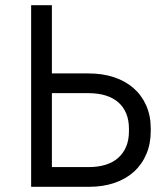

<svg xmlns="http://www.w3.org/2000/svg" viewBox="-20 -720 646 740"><path d="M100 0H323Q377 0 421 -15Q465 -30 496 -58Q527 -86 544 -126Q561 -166 561 -215V-225Q561 -274 543.5 -313.5Q526 -353 494.5 -380.5Q463 -408 419 -422.5Q375 -437 321 -437H180V-700H100ZM180 -76V-361H321Q358 -361 387 -352Q416 -343 436 -325.5Q456 -308 466.5 -282.5Q477 -257 477 -224V-214Q477 -181 466.5 -155.5Q456 -130 436 -112Q416 -94 387 -85Q358 -76 321 -76Z"/></svg>

Font: Fixel Variable
Style: Regular
Weight: 100
Width: 3
Designer: AlfaBravo + MacPaw
Foundry: Kyrylo Tkachov, Marchela Mozhyna, Serhii Makarenko, Maria Weinstein, Zakhar Kryvoshyya
Version: Version 1.211